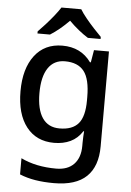

<svg xmlns="http://www.w3.org/2000/svg" viewBox="-64 -813 749 1100"><g transform="rotate(5 310.0 -263.0)"><path d="M269 -549Q376 -549 434 -468H439L451 -539H537V7Q537 122 475.5 181Q414 240 288 240Q229 240 180.5 232Q132 224 91 207V114Q177 156 294 156Q360 156 396 118.5Q432 81 432 13V-5Q432 -18 433 -39Q434 -60 435 -71H431Q404 -29 363 -9.5Q322 10 269 10Q167 10 109.5 -63.5Q52 -137 52 -268Q52 -398 109.5 -473.5Q167 -549 269 -549ZM291 -461Q228 -461 194.5 -411Q161 -361 161 -267Q161 -173 194.5 -124Q228 -75 293 -75Q367 -75 401.5 -115.5Q436 -156 436 -248V-268Q436 -371 401 -416Q366 -461 291 -461ZM358 -766Q371 -744 393.5 -716.5Q416 -689 440.5 -662.5Q465 -636 483 -618V-606H410Q384 -622 355.5 -645Q327 -668 300 -695Q246 -640 192 -606H120V-618Q139 -637 162.5 -663Q186 -689 208 -716.5Q230 -744 244 -766Z"/></g></svg>

Font: Noto Sans Medium
Style: Regular
Weight: 500
Designer: Monotype Design Team
Foundry: Monotype Imaging Inc.
Version: Version 2.007